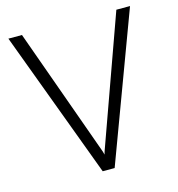

<svg xmlns="http://www.w3.org/2000/svg" viewBox="-106 -803 829 895"><g transform="rotate(-15 308.5 -355.5)"><path d="M304.2 -87.9 308.1 -72.8 312.5 -87.9 536.1 -710.9H602.1L337.4 0H279.8L15.1 -710.9H80.6Z"/></g></svg>

Font: Vazir Thin FD-UI
Style: Thin-FD-UI
Weight: 100
Designer: Saber Rastikerdar
Foundry: Saber Rastikerdar
Version: Version 30.1.0